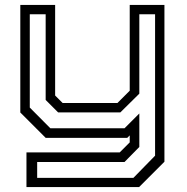

<svg xmlns="http://www.w3.org/2000/svg" viewBox="-20 -560 758 780"><path d="M165.5 0 62.5 -103V-540H204V-172L234.5 -141.5H457L507 -191.5V-540H648V97L545 200H87.5V59H466.5L507 18.5V-10L497 0ZM131 162.5H522L610 72.5V-502H546V-179.5L469 -103.5H216L165.5 -154V-502H101V-123L184.5 -39H486L546 -99V37L486 98H131Z"/></svg>

Font: Tourney Expanded
Style: Regular
Weight: 400
Width: 7
Designer: Tyler Finck
Foundry: Etcetera Type Co
Version: Version 1.010; ttfautohint (v1.8.3)